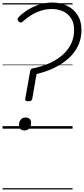

<svg xmlns="http://www.w3.org/2000/svg" viewBox="-20 -1014 662 1513"><path d="M203 -216Q189 -216 183 -220.5Q177 -225 179 -236L218 -455Q220 -466 226.5 -470.5Q233 -475 242 -476Q312 -490 371 -516.5Q430 -543 473.5 -581.5Q517 -620 540.5 -669.5Q564 -719 564 -779Q564 -832 541 -868.5Q518 -905 478.5 -924Q439 -943 388 -943Q345 -943 305 -930.5Q265 -918 228.5 -896Q192 -874 159 -844Q150 -835 142 -836.5Q134 -838 126 -846Q117 -856 118 -863.5Q119 -871 128 -880Q164 -916 207.5 -941.5Q251 -967 298 -980.5Q345 -994 392 -994Q457 -994 509 -968.5Q561 -943 591.5 -895Q622 -847 622 -778Q622 -709 595 -653Q568 -597 519.5 -553.5Q471 -510 407 -479Q343 -448 268 -431L234 -235Q232 -225 225 -220.5Q218 -216 203 -216ZM172 14Q152 14 141 2.5Q130 -9 130 -29Q130 -56 144 -72Q158 -88 182 -88Q202 -88 213.5 -77Q225 -66 225 -45Q225 -19 211 -2.5Q197 14 172 14ZM0 469H552V479H0ZM0 -20H552V0H0ZM0 -505H552V-500H0ZM0 -989H552V-979H0Z"/></svg>

Font: Playwrite DE VA Guides
Style: Regular
Weight: 400
Designer: Veronika Burian, José Scaglione
Foundry: TypeTogether
Version: Version 1.003